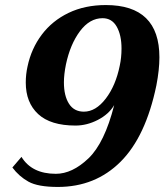

<svg xmlns="http://www.w3.org/2000/svg" viewBox="-20 -730 651 760"><path d="M29 -67 65 -109Q106 -42 201 -42Q266 -42 330 -103Q394 -164 432 -314Q411 -278 367.5 -255.5Q324 -233 279 -233Q180 -233 131 -278.5Q82 -324 82 -403Q82 -436 89 -467Q104 -538 145.5 -593Q187 -648 251.5 -679Q316 -710 399 -710Q611 -710 611 -503Q611 -454 599 -392Q557 -189 457 -89.5Q357 10 209 10Q130 10 92.5 -11Q55 -32 29 -67ZM454 -470Q461 -502 461 -538Q461 -591 442 -624.5Q423 -658 386 -658Q335 -658 296.5 -606.5Q258 -555 241 -475Q233 -435 233 -404Q233 -351 253 -319.5Q273 -288 312 -288Q359 -288 398.5 -339.5Q438 -391 454 -470Z"/></svg>

Font: Trirong
Style: Bold Italic
Weight: 700
Italic angle: -12°
Designer: Katatrad Team
Foundry: CadsonDemak
Version: Version 1.001